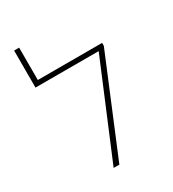

<svg xmlns="http://www.w3.org/2000/svg" viewBox="-182 -851 857 951"><g transform="rotate(-30 247.0 -375.0)"><path d="M48.8 -538.1V-750H77.6V-564.9H429.2V-538.1ZM445.3 -547.9 217.8 0H185.1L421.4 -564.9H445.3Z"/></g></svg>

Font: Heebo Thin
Style: Regular
Weight: 250
Designer: Oded Ezer
Foundry: Ezer Type House
Version: Version 3.100